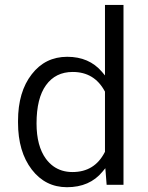

<svg xmlns="http://www.w3.org/2000/svg" viewBox="-20 -763 604 785"><path d="M53.7 -268.6Q53.7 -387.7 109.9 -459.5Q165 -530.8 254.9 -530.8Q344.2 -530.8 396.5 -469.7L409.2 -454.6V-474.6V-742.7H484.9V-7.3H416L412.1 -57.1L410.6 -75.2L398.9 -61Q346.7 2.4 253.9 2.4Q165.5 2.4 109.9 -69.8Q53.7 -143.1 53.7 -261.7ZM129.4 -258.3Q129.4 -166 168 -113.3Q181.2 -95.7 197.5 -83.7Q213.9 -71.8 233.6 -65.7Q253.4 -59.6 276.4 -59.6Q366.7 -59.6 408.2 -140.6L409.2 -142.1V-144V-386.7V-388.7L408.2 -390.1Q365.7 -468.8 277.3 -468.8Q207 -468.8 168 -414.6Q129.4 -361.3 129.4 -258.3Z"/></svg>

Font: Vazir Light FD
Style: Light-FD
Weight: 300
Designer: Saber Rastikerdar
Foundry: Saber Rastikerdar
Version: Version 30.1.0